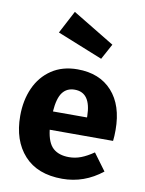

<svg xmlns="http://www.w3.org/2000/svg" viewBox="-93 -900 740 982"><g transform="rotate(10 277.0 -409.0)"><path d="M522 -219H193Q201 -152 231 -125Q261 -98 314 -98Q346 -98 376 -109.5Q406 -121 441 -145L506 -57Q413 17 299 17Q170 17 101 -59Q32 -135 32 -263Q32 -344 61 -408.5Q90 -473 146 -510.5Q202 -548 280 -548Q395 -548 460 -476Q525 -404 525 -276Q525 -243 522 -219ZM370 -321Q368 -443 284 -443Q243 -443 220.5 -413Q198 -383 193 -314H370ZM433 -703 389 -622 153 -717 215 -835Z"/></g></svg>

Font: FiraGOUPP
Style: Bold
Weight: 700
Designer: bBox Type
Foundry: bBox Type GmbH
Version: Version 1.001